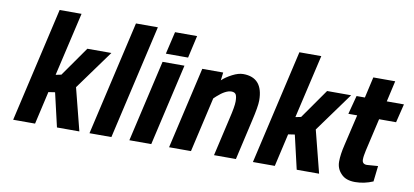

<svg xmlns="http://www.w3.org/2000/svg" viewBox="-67 -922 2492 1157"><g transform="rotate(10 1179.0 -344.0)"><path d="M235 -201C235 -201 275 -207 275 -207C275 -207 323 0 323 0C323 0 460 0 460 0C460 0 394 -259 394 -259C394 -259 568 -499 568 -499C568 -499 421 -499 421 -499C421 -499 294 -318 294 -318C294 -318 260 -311 260 -311C260 -311 350 -700 350 -700C350 -700 216 -700 216 -700C216 -700 55 0 55 0C55 0 189 0 189 0C189 0 235 -201 235 -201Z M656 0C656 0 817 -700 817 -700C817 -700 683 -700 683 -700C683 -700 522 0 522 0C522 0 656 0 656 0Z M900 0C900 0 1015 -500 1015 -500C1015 -500 881 -500 881 -500C881 -500 766 0 766 0C766 0 900 0 900 0ZM1028 -552C1028 -552 1059 -689 1059 -689C1059 -689 924 -689 924 -689C924 -689 892 -552 892 -552C892 -552 1028 -552 1028 -552Z M1373 -512C1354 -512 1332 -506 1307 -493C1282 -480 1261 -466 1246 -451C1246 -451 1252 -500 1252 -500C1252 -500 1124 -500 1124 -500C1124 -500 1009 0 1009 0C1009 0 1143 0 1143 0C1143 0 1220 -336 1220 -336C1220 -336 1236 -351 1236 -351C1236 -351 1236 -351 1236 -351C1269 -381 1298 -396 1321 -396C1321 -396 1321 -396 1321 -396C1334 -396 1344 -392 1349 -383C1354 -374 1356 -359 1356 -340C1356 -320 1350 -285 1338 -235C1338 -235 1284 0 1284 0C1284 0 1418 0 1418 0C1418 0 1474 -245 1474 -245C1474 -245 1474 -245 1474 -245C1488 -305 1495 -347 1495 -371C1495 -371 1495 -371 1495 -371C1495 -465 1454 -512 1373 -512C1373 -512 1373 -512 1373 -512Z M1702 -201C1702 -201 1742 -207 1742 -207C1742 -207 1790 0 1790 0C1790 0 1927 0 1927 0C1927 0 1861 -259 1861 -259C1861 -259 2035 -499 2035 -499C2035 -499 1888 -499 1888 -499C1888 -499 1761 -318 1761 -318C1761 -318 1727 -311 1727 -311C1727 -311 1817 -700 1817 -700C1817 -700 1683 -700 1683 -700C1683 -700 1522 0 1522 0C1522 0 1656 0 1656 0C1656 0 1702 -201 1702 -201Z M2172 -130C2172 -145 2175 -163 2180 -186C2180 -186 2226 -386 2226 -386C2226 -386 2330 -386 2330 -386C2330 -386 2358 -500 2358 -500C2358 -500 2253 -500 2253 -500C2253 -500 2282 -628 2282 -628C2282 -628 2148 -628 2148 -628C2148 -628 2119 -500 2119 -500C2119 -500 2068 -500 2068 -500C2068 -500 2038 -386 2038 -386C2038 -386 2092 -386 2092 -386C2092 -386 2048 -198 2048 -198C2048 -198 2048 -198 2048 -198C2038 -157 2033 -122 2033 -93C2033 -64 2043 -39 2063 -19C2082 2 2111 12 2149 12C2186 12 2223 4 2258 -11C2258 -11 2269 -107 2269 -107C2269 -107 2201 -102 2201 -102C2201 -102 2201 -102 2201 -102C2182 -102 2172 -111 2172 -130C2172 -130 2172 -130 2172 -130Z"/></g></svg>

Font: My Font
Style: Bold Italic
Weight: 500
Version: Version 0.001